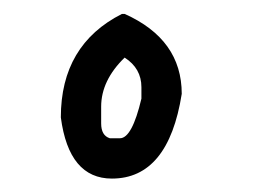

<svg xmlns="http://www.w3.org/2000/svg" viewBox="-20 -904 400 279"><path d="M161.1 -883.8Q244.1 -846.7 244.1 -767.6Q224.6 -644.5 142.6 -644.5Q80.1 -644.5 68.4 -733.4Q68.4 -838.9 157.2 -883.8ZM127 -749V-724.6Q127 -707 139.6 -703.1H154.3Q171.9 -703.1 185.5 -760.7V-777.3Q185.5 -804.7 161.1 -820.3Q127 -787.1 127 -749Z"/></svg>

Font: Sue Ellen Francisco
Style: Regular
Weight: 400
Designer: Kimberly Geswein
Foundry: Kimberly Geswein
Version: Version 1.002 2007